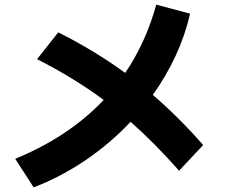

<svg xmlns="http://www.w3.org/2000/svg" viewBox="-20 -775 978 832"><path d="M429.2 -341.8Q301.3 -437 140.6 -518.6L232.4 -634.8Q388.7 -556.6 522.5 -459Q611.8 -590.3 657.2 -754.9L803.7 -715.8Q782.7 -623.5 741.7 -534.7Q700.7 -445.8 642.1 -363.8Q754.4 -267.6 860.4 -146.5L755.9 -35.2Q649.4 -156.2 545.9 -247.1Q458.5 -154.3 352.1 -81.8Q245.6 -9.3 126 37.1L45.9 -86.9Q277.3 -181.6 429.2 -341.8Z"/></svg>

Font: Pretendard JP ExtraBold
Style: Regular
Weight: 800
Designer: Base glyphs from Inter by Rasmus Andersson; Hangeul glyphs from Noto Sans CJK(Source Han Sans) by Jang Soo-young and Kan
Foundry: Kil Hyung-jin
Version: Version 1.309